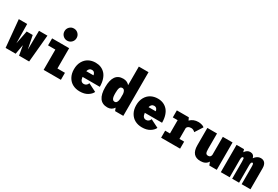

<svg xmlns="http://www.w3.org/2000/svg" viewBox="73 -1921 4414 3045"><g transform="rotate(30 2280.0 -399.0)"><path d="M248.5 0H64.5L17.5 -500H171L176 -149L224 -392.5H334.5L383 -152.5L387.5 -500H542L495.5 0H311L280 -175Z M851 -587Q805 -587 772.8 -619.2Q740.5 -651.5 740.5 -698Q740.5 -744.5 772.8 -776.8Q805 -809 851 -809Q897.5 -809 929.8 -776.8Q962 -744.5 962 -698Q962 -651.5 929.8 -619.2Q897.5 -587 851 -587ZM939.5 -128.5H1077V0H761V-371.5H627.5V-500H939.5Z M1644 -105.5Q1623.5 -59 1567 -24Q1510.5 11 1424 11Q1352.5 11 1296 -18.8Q1239.5 -48.5 1205.8 -108.5Q1172 -168.5 1172 -250.5Q1172 -332.5 1205.8 -392.5Q1239.5 -452.5 1295.2 -482.2Q1351 -512 1421.5 -512Q1474.5 -512 1518.8 -493.8Q1563 -475.5 1596.2 -439.5Q1629.5 -403.5 1648.2 -345.5Q1667 -287.5 1667 -212.5H1351Q1356 -166 1374 -145Q1392 -124 1424 -124Q1448.5 -124 1468 -139Q1487.5 -154 1495.5 -180ZM1425.5 -383.5Q1373.5 -383.5 1357 -320H1489Q1488 -342.5 1472.2 -363Q1456.5 -383.5 1425.5 -383.5Z M2220 0H2069.5L2049.5 -52Q2008.5 11 1931.5 11Q1743.5 11 1743.5 -251Q1743.5 -511 1926.5 -511Q2000 -511 2042.5 -459.5V-800H2220ZM1930 -251Q1930 -209.5 1934.2 -183.5Q1938.5 -157.5 1951.5 -140.8Q1964.5 -124 1987.5 -124Q2036 -124 2042.5 -210V-300Q2039.5 -335 2025.2 -355.5Q2011 -376 1987 -376Q1954 -376 1942 -344.8Q1930 -313.5 1930 -251Z M2784 -105.5Q2763.5 -59 2707 -24Q2650.5 11 2564 11Q2492.5 11 2436 -18.8Q2379.5 -48.5 2345.8 -108.5Q2312 -168.5 2312 -250.5Q2312 -332.5 2345.8 -392.5Q2379.5 -452.5 2435.2 -482.2Q2491 -512 2561.5 -512Q2614.5 -512 2658.8 -493.8Q2703 -475.5 2736.2 -439.5Q2769.5 -403.5 2788.2 -345.5Q2807 -287.5 2807 -212.5H2491Q2496 -166 2514 -145Q2532 -124 2564 -124Q2588.5 -124 2608 -139Q2627.5 -154 2635.5 -180ZM2565.5 -383.5Q2513.5 -383.5 2497 -320H2629Q2628 -342.5 2612.2 -363Q2596.5 -383.5 2565.5 -383.5Z M3174 -128.5H3260V0H2912.5V-128.5H3000.5V-371.5H2912V-500H3131L3153 -452.5Q3212.5 -512 3302 -512Q3331 -512 3357.2 -504.8Q3383.5 -497.5 3396.2 -490Q3409 -482.5 3412.5 -478L3322.5 -338Q3314.5 -348.5 3294.8 -360.2Q3275 -372 3251.5 -372Q3219 -372 3199 -359.8Q3179 -347.5 3174 -327Z M3635 10Q3470 10 3470 -183.5V-501H3647V-219.5Q3647 -166.5 3658 -145Q3669 -123.5 3700.5 -123.5Q3745.5 -123.5 3753 -170.5V-501H3931.5V0H3795L3772.5 -59Q3732 10 3635 10Z M4005.5 0V-500H4142.5L4155.5 -451.5Q4195 -511 4252 -511Q4317.5 -511 4334 -444.5Q4355 -475.5 4384 -493.2Q4413 -511 4445 -511Q4496 -511 4522.2 -478.2Q4548.5 -445.5 4548.5 -386V0H4387V-307.5Q4387 -347.5 4383 -364.5Q4379 -381.5 4366 -381.5Q4341 -381.5 4340 -321.5V0H4213.5V-308.5Q4213.5 -350.5 4210.5 -366Q4207.5 -381.5 4194.5 -381.5Q4169.5 -381.5 4168 -326V0Z"/></g></svg>

Font: League Mono Narrow ExtraBold
Style: Regular
Weight: 800
Width: 3
Designer: Tyler Finck
Foundry: The League of Moveable Type / Tyler Finck
Version: Version 2.210